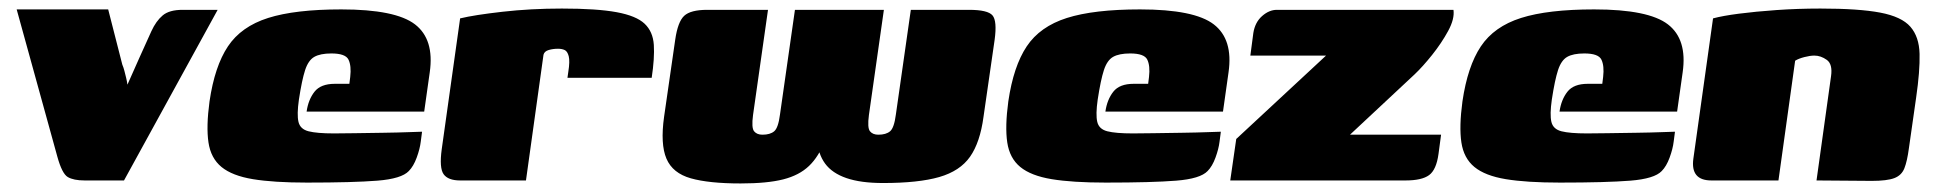

<svg xmlns="http://www.w3.org/2000/svg" viewBox="-20 -422 4528 449"><path d="M178 0Q152 0 138.5 -8Q125 -16 114 -56L19 -400H233L266 -271Q269 -264 271 -256Q273 -248 275 -240Q277 -232 278 -224Q292 -256 306 -287Q320 -318 334 -349Q345 -373 360.5 -386Q376 -399 407 -399H489L270 0Z M698 5Q620 5 571.5 -3Q523 -11 498 -31.5Q473 -52 467.5 -89Q462 -126 470 -185Q482 -267 513 -313.5Q544 -360 607 -380Q670 -400 778 -400Q905 -400 950.5 -365Q996 -330 985 -253L972 -161H697Q701 -189 715.5 -207.5Q730 -226 763 -226H797L799 -242Q802 -268 795 -282.5Q788 -297 755 -297Q729 -297 715 -289Q701 -281 693.5 -258Q686 -235 679 -189Q674 -154 678 -137Q682 -120 701.5 -115Q721 -110 761 -110Q777 -110 809 -110.5Q841 -111 876 -111.5Q911 -112 937 -113Q963 -114 967 -114L964 -91Q962 -74 954.5 -53.5Q947 -33 936 -22Q919 -4 862.5 0.5Q806 5 698 5Z M1210 0H1056Q1028 0 1017.5 -14.5Q1007 -29 1013 -73L1056 -379Q1089 -387 1155 -394.5Q1221 -402 1294 -402Q1376 -402 1422 -393.5Q1468 -385 1487.5 -366.5Q1507 -348 1509 -317Q1511 -286 1504 -240H1307L1309 -254Q1313 -279 1310 -290.5Q1307 -302 1300.5 -305Q1294 -308 1285 -308Q1273 -308 1263 -305Q1253 -302 1251 -294Z M1712 7Q1638 7 1595.5 -5Q1553 -17 1538.5 -51Q1524 -85 1533 -149L1559 -329Q1565 -371 1580 -385Q1595 -399 1634 -399H1776L1741 -153Q1737 -123 1743.5 -115Q1750 -107 1763 -107Q1781 -107 1790.5 -115Q1800 -123 1804 -154L1839 -399H2047L2012 -153Q2008 -123 2014.5 -115Q2021 -107 2034 -107Q2052 -107 2061.5 -115Q2071 -123 2075 -154L2110 -399H2246Q2290 -399 2301 -386Q2312 -373 2306 -329L2280 -149Q2272 -89 2248.5 -55.5Q2225 -22 2176.5 -8Q2128 6 2045 6Q1993 6 1959.5 -5.5Q1926 -17 1909.5 -39.5Q1893 -62 1891 -95H1910Q1895 -56 1872 -34Q1849 -12 1811.5 -2.5Q1774 7 1712 7Z M2566 5Q2488 5 2439.5 -3Q2391 -11 2366 -31.5Q2341 -52 2335.5 -89Q2330 -126 2338 -185Q2350 -267 2381 -313.5Q2412 -360 2475 -380Q2538 -400 2646 -400Q2773 -400 2818.5 -365Q2864 -330 2853 -253L2840 -161H2565Q2569 -189 2583.5 -207.5Q2598 -226 2631 -226H2665L2667 -242Q2670 -268 2663 -282.5Q2656 -297 2623 -297Q2597 -297 2583 -289Q2569 -281 2561.5 -258Q2554 -235 2547 -189Q2542 -154 2546 -137Q2550 -120 2569.5 -115Q2589 -110 2629 -110Q2645 -110 2677 -110.5Q2709 -111 2744 -111.5Q2779 -112 2805 -113Q2831 -114 2835 -114L2832 -91Q2830 -74 2822.5 -53.5Q2815 -33 2804 -22Q2787 -4 2730.5 0.5Q2674 5 2566 5Z M3137 -107H3350L3344 -62Q3339 -25 3322 -12.5Q3305 0 3267 0H2857L2871 -97L3081 -292H2904L2911 -345Q2915 -370 2931.5 -384.5Q2948 -399 2966 -399H3379Q3382 -378 3366.5 -349.5Q3351 -321 3329 -293.5Q3307 -266 3288 -248Z M3628 5Q3550 5 3501.5 -3Q3453 -11 3428 -31.5Q3403 -52 3397.5 -89Q3392 -126 3400 -185Q3412 -267 3443 -313.5Q3474 -360 3537 -380Q3600 -400 3708 -400Q3835 -400 3880.5 -365Q3926 -330 3915 -253L3902 -161H3627Q3631 -189 3645.5 -207.5Q3660 -226 3693 -226H3727L3729 -242Q3732 -268 3725 -282.5Q3718 -297 3685 -297Q3659 -297 3645 -289Q3631 -281 3623.5 -258Q3616 -235 3609 -189Q3604 -154 3608 -137Q3612 -120 3631.5 -115Q3651 -110 3691 -110Q3707 -110 3739 -110.5Q3771 -111 3806 -111.5Q3841 -112 3867 -113Q3893 -114 3897 -114L3894 -91Q3892 -74 3884.5 -53.5Q3877 -33 3866 -22Q3849 -4 3792.5 0.5Q3736 5 3628 5Z M3982 0Q3933 0 3940 -51L3986 -379Q4008 -385 4046.5 -390Q4085 -395 4134.5 -398.5Q4184 -402 4237 -402Q4327 -402 4377 -392.5Q4427 -383 4447.5 -359.5Q4468 -336 4469 -296Q4470 -256 4461 -194L4444 -75Q4440 -45 4433.5 -28.5Q4427 -12 4410 -5.5Q4393 1 4357 1L4228 0L4262 -244Q4266 -272 4252 -282Q4238 -292 4223 -292Q4213 -292 4199.5 -288.5Q4186 -285 4178 -280L4139 0Z"/></svg>

Font: Genos Black
Style: Italic
Weight: 900
Italic angle: -8°
Version: Version 1.010